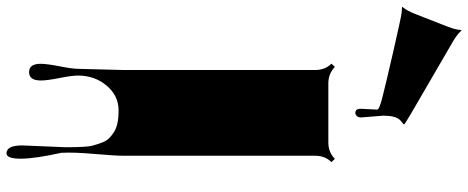

<svg xmlns="http://www.w3.org/2000/svg" viewBox="-534 -656 1398 573"><g transform="rotate(90 164.5 -369.0)"><path d="M202.1 -746.6 204.6 -796.4Q204.6 -802.2 170.9 -811Q137.2 -819.8 33 -843.8Q-71.3 -867.7 -83 -868.9Q-94.7 -870.1 -98.4 -870.1Q-102.1 -870.1 -102.1 -870.8Q-102.1 -871.6 -99.1 -875Q-89.8 -886.7 -80.6 -910.2L-43.9 -1003.9Q-35.6 -1024.9 -34.2 -1036.6Q-32.7 -1048.3 -32.2 -1048.3Q-31.7 -1048.3 -28.8 -1044.9Q-17.1 -1032.7 4.4 -1020.5L214.4 -898.4Q249 -877.9 249 -876.5Q249 -875 244.9 -872.1Q240.7 -869.1 235.8 -864.3Q222.7 -851.1 222.7 -814.5L228 -748Q228 -740.2 223.9 -735.6Q219.7 -731 214.4 -731Q202.1 -731 202.1 -746.6ZM311.5 263.2 316.9 133.3Q316.9 70.3 312.3 53.7Q307.6 37.1 302.7 24.4Q297.9 11.7 290 3.9Q282.2 -3.9 271.5 -10.7Q251 -24.4 207 -24.4Q163.1 -24.4 133.1 11.2Q103 46.9 103 96.7Q103 115.2 110.4 152.1Q117.7 189 117.7 207.5Q117.7 242.7 92.8 242.7Q67.9 242.7 67.9 208.5Q67.9 189.5 75.4 151.4Q83 113.3 83 93.8L86.4 -37.1V-610.8Q86.4 -641.1 67.4 -659.7L77.1 -669.9Q97.7 -650.4 126 -650.4H302.7Q332 -650.4 351.6 -669.9L361.3 -659.7Q342.3 -640.6 342.3 -610.8V-39.6Q342.3 -14.2 336.9 48.1Q331.5 110.4 333.5 144H333Q351.1 225.1 351.1 267.6Q351.1 310.1 335 310.1Q311.5 310.1 311.5 263.2Z"/></g></svg>

Font: Nosifer Caps
Style: Regular
Weight: 800
Version: Version 001.002